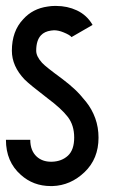

<svg xmlns="http://www.w3.org/2000/svg" viewBox="-20 -644 392 647"><path d="M164 -624Q166 -624 169 -624Q207 -624 239 -609Q273 -593 292 -560L221 -519Q216 -526 194 -535Q177 -542 162 -542Q157 -542 152 -541Q130 -538 118 -525Q102 -508 102 -473Q102 -454 122 -432Q134 -419 190 -378Q215 -359 232.5 -342.5Q250 -326 270 -301Q290 -276 301 -245.5Q312 -215 312 -180Q312 -109 265 -64Q218 -19 157 -17Q154 -17 151 -17Q92 -17 50 -55Q0 -99 0 -173H82Q82 -136 104 -116Q123 -99 152 -99Q154 -99 155 -99Q188 -100 209 -119.5Q230 -139 230 -180.5Q230 -222 208.5 -250Q187 -278 140 -313Q80 -359 63 -376Q20 -421 20 -473Q20 -539 58 -579Q90 -615 141 -622Q153 -624 164 -624Z"/></svg>

Font: Satisfactory Mid
Style: Regular
Weight: 400
Designer: Sadat Fauzi
Foundry: Intuisi Creative
Version: Version 001.000